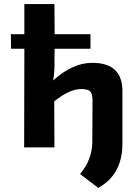

<svg xmlns="http://www.w3.org/2000/svg" viewBox="-20 -720 642 938"><path d="M246 -430Q248 -378 240 -327Q334 -413 431 -413Q579 -413 578 -273V-20Q579 132 460 198L371 130Q430 61 431 -26L432 -234Q431 -264 419 -275Q407 -285 376 -285Q320 -285 245 -225L246 0H98L99 -482H34L33 -553H99V-700H246L247 -553H422V-482H247Z"/></svg>

Font: Taylor Sans Bold LRS
Style: Bold
Weight: 700
Italic angle: -8°
Designer: Natanael Gama
Version: Version 1.001 September 8, 2015